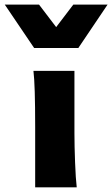

<svg xmlns="http://www.w3.org/2000/svg" viewBox="-40 -801 479 821"><path d="M278.3 -231.9Q278.3 -178.2 281 -107.2Q283.7 -36.1 288.1 0H110.4V-258.8Q110.4 -439 103 -498H278.3ZM127 -781.2 200.2 -685.1 273.4 -781.2H419.9L294.9 -595.7H106L-19.5 -781.2Z"/></svg>

Font: Lesson One Extra
Style: Regular
Weight: 800
Designer: But Ko, Victor Gaultney, Annie Olsen, Julie Remington, Don Collingsworth, Eric Hays, Becca Hirsbrunner
Version: Version 1.100